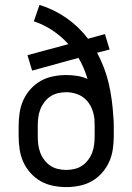

<svg xmlns="http://www.w3.org/2000/svg" viewBox="-20 -755 540 783"><path d="M250 8Q223 8 196 2.5Q169 -3 146 -16Q123 -29 104.5 -49.5Q86 -70 75 -94.5Q64 -119 60 -146Q56 -173 56 -200V-241Q56 -268 60 -295Q64 -322 75 -346.5Q86 -371 104.5 -391.5Q123 -412 146 -425Q169 -438 196 -443.5Q223 -449 250 -449Q272 -449 294.5 -445.5Q317 -442 337 -433Q330 -456 321 -477.5Q312 -499 300 -519L111 -467L92 -530L259 -575Q230 -607 194 -631Q158 -655 118 -668L141 -735Q200 -717 251 -681.5Q302 -646 339 -597L408 -616L427 -553L376 -540Q392 -510 404 -478.5Q416 -447 423.5 -414.5Q431 -382 435.5 -348.5Q440 -315 442 -282Q443 -272 443.5 -261.5Q444 -251 444 -241V-200Q444 -173 440 -146Q436 -119 425 -94.5Q414 -70 395.5 -49.5Q377 -29 354 -16Q331 -3 304 2.5Q277 8 250 8ZM250 -62Q267 -62 284 -66Q301 -70 315 -79.5Q329 -89 339.5 -103Q350 -117 356 -133Q362 -149 364 -166Q366 -183 366 -200V-221Q366 -233 366 -245Q366 -257 365 -270Q363 -291 354.5 -312Q346 -333 330.5 -348.5Q315 -364 293.5 -371.5Q272 -379 250 -379Q233 -379 216 -375Q199 -371 185 -361.5Q171 -352 160.5 -338Q150 -324 144 -308Q138 -292 136 -275Q134 -258 134 -241V-200Q134 -183 136 -166Q138 -149 144 -133Q150 -117 160.5 -103Q171 -89 185 -79.5Q199 -70 216 -66Q233 -62 250 -62Z"/></svg>

Font: Iosevka SS04
Style: Regular
Weight: 400
Monospace: yes
Designer: Belleve Invis
Foundry: Belleve Invis
Version: Version 19.0.0; ttfautohint (v1.8.4)